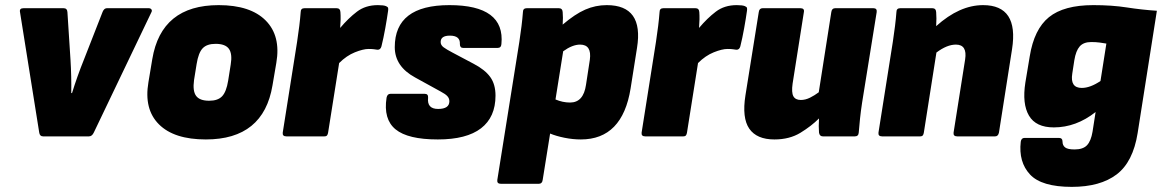

<svg xmlns="http://www.w3.org/2000/svg" viewBox="-20 -532 4533 749"><path d="M148 0Q135 0 133 -15L58 -485Q55 -500 72 -500H228Q242 -500 243 -485L255 -299Q259 -234 258 -169H261Q281 -234 308 -301L380 -485Q382 -491 386.5 -495.5Q391 -500 398 -500H560Q567 -500 570.5 -495.5Q574 -491 571 -485L346 -15Q339 0 327 0Z M783 12Q659 12 600 -47Q541 -106 559 -211L574 -301Q609 -512 833 -512Q957 -512 1016.5 -452Q1076 -392 1058 -287L1043 -199Q1008 12 783 12ZM796 -139Q830 -139 846.5 -156.5Q863 -174 870 -217L880 -280Q887 -322 873 -341.5Q859 -361 821 -361Q787 -361 770.5 -343.5Q754 -326 747 -282L737 -220Q731 -177 745 -158Q759 -139 796 -139Z M1097 0Q1081 0 1083 -15L1139 -369Q1144 -402 1147.5 -430.5Q1151 -459 1153 -485Q1153 -500 1168 -500H1293Q1307 -500 1308 -485Q1310 -459 1307 -423Q1339 -461 1372.5 -486.5Q1406 -512 1454 -512Q1477 -512 1486 -508Q1493 -505 1494 -501Q1495 -497 1494 -490Q1490 -461 1483 -422Q1476 -383 1468 -351Q1464 -337 1452 -338Q1446 -339 1438 -340Q1430 -341 1418 -341Q1397 -341 1364.5 -328Q1332 -315 1303 -286L1260 -15Q1259 -8 1256 -4Q1253 0 1245 0Z M1688 12Q1571 12 1523 -27.5Q1475 -67 1488 -151Q1491 -166 1503 -166H1637Q1651 -166 1650 -151Q1645 -107 1689 -107Q1733 -107 1733 -137Q1733 -148 1725.5 -156.5Q1718 -165 1699 -175L1599 -230Q1520 -273 1520 -348Q1520 -512 1733 -512Q1951 -512 1936 -360Q1935 -345 1921 -345H1787Q1774 -345 1774 -360Q1776 -393 1735 -393Q1699 -393 1699 -368Q1699 -356 1710.5 -347.5Q1722 -339 1745 -327L1828 -283Q1872 -260 1892.5 -231.5Q1913 -203 1913 -159Q1913 -75 1856.5 -31.5Q1800 12 1688 12Z M1934 185Q1918 185 1920 170L2006 -369Q2011 -402 2014.5 -430.5Q2018 -459 2020 -485Q2020 -500 2035 -500H2160Q2174 -500 2175 -485Q2177 -464 2175 -436Q2223 -477 2263 -494.5Q2303 -512 2347 -512Q2492 -512 2465 -345L2440 -187Q2408 12 2246 12Q2215 12 2182.5 5.5Q2150 -1 2126 -11L2097 170Q2095 185 2082 185ZM2243 -358Q2213 -358 2177 -332L2147 -144Q2175 -132 2204 -132Q2256 -132 2266 -201L2281 -299Q2289 -358 2243 -358Z M2497 0Q2481 0 2483 -15L2539 -369Q2544 -402 2547.5 -430.5Q2551 -459 2553 -485Q2553 -500 2568 -500H2693Q2707 -500 2708 -485Q2710 -459 2707 -423Q2739 -461 2772.5 -486.5Q2806 -512 2854 -512Q2877 -512 2886 -508Q2893 -505 2894 -501Q2895 -497 2894 -490Q2890 -461 2883 -422Q2876 -383 2868 -351Q2864 -337 2852 -338Q2846 -339 2838 -340Q2830 -341 2818 -341Q2797 -341 2764.5 -328Q2732 -315 2703 -286L2660 -15Q2659 -8 2656 -4Q2653 0 2645 0Z M3001 12Q2932 12 2903 -30Q2874 -72 2888 -160L2940 -485Q2942 -500 2955 -500H3102Q3119 -500 3116 -485L3072 -206Q3067 -171 3075 -156.5Q3083 -142 3104 -142Q3122 -142 3140 -151Q3158 -160 3174 -172L3223 -485Q3225 -500 3238 -500H3387Q3402 -500 3400 -485L3343 -131Q3338 -98 3335 -69.5Q3332 -41 3330 -15Q3329 0 3315 0H3190Q3177 0 3175 -15Q3173 -38 3175 -70Q3145 -40 3102.5 -14Q3060 12 3001 12Z M3421 0Q3405 0 3407 -15L3463 -369Q3468 -402 3471.5 -430.5Q3475 -459 3477 -485Q3477 -500 3492 -500H3617Q3631 -500 3632 -485Q3634 -462 3632 -430Q3723 -512 3815 -512Q3955 -512 3928 -340L3877 -15Q3874 0 3862 0H3714Q3698 0 3700 -15L3745 -300Q3754 -358 3709 -358Q3674 -358 3633 -327L3584 -15Q3583 -8 3580 -4Q3577 0 3569 0Z M4245 -512Q4318 -512 4375.5 -503Q4433 -494 4493 -490L4418 -13Q4400 100 4336 148.5Q4272 197 4161 197Q4043 197 3998 148.5Q3953 100 3962 21Q3964 6 3977 6H4111Q4125 6 4125 21Q4125 35 4135 43Q4145 51 4172 51Q4205 51 4220.5 34.5Q4236 18 4242 -18L4254 -95Q4178 -35 4091 -35Q4021 -35 3994 -81Q3967 -127 3980 -210L3997 -312Q4014 -418 4072 -465Q4130 -512 4245 -512ZM4200 -189Q4233 -189 4273 -216L4296 -362Q4285 -364 4270 -366Q4255 -368 4237 -368Q4207 -368 4192 -351Q4177 -334 4171 -297L4163 -245Q4154 -189 4200 -189Z"/></svg>

Font: Sofia Sans ExtraBlack
Style: Italic
Weight: 1000
Italic angle: -9°
Designer: Botio Nikoltchev, Ani Petrova
Foundry: lettersoup
Version: Version 4.100; ttfautohint (v1.8.4.7-5d5b)